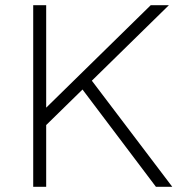

<svg xmlns="http://www.w3.org/2000/svg" viewBox="-20 -720 709 740"><path d="M334 -409 644 0H581L298 -375L158 -238V0H108V-700H158V-305L561 -700H631Z"/></svg>

Font: Mach ExtraLight
Style: Regular
Weight: 250
Version: Version 1.002